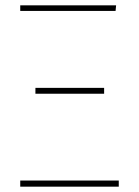

<svg xmlns="http://www.w3.org/2000/svg" viewBox="-20 -701 523 721"><path d="M416 -681 414 -660H56V-681ZM371 -371V-349H113V-371ZM426 -23V0H56V-23Z"/></svg>

Font: FiraGO Thin
Style: Regular
Weight: 100
Designer: bBox Type
Foundry: bBox Type GmbH
Version: Version 1.001;PS 001.001;hotconv 1.0.88;makeotf.lib2.5.64775